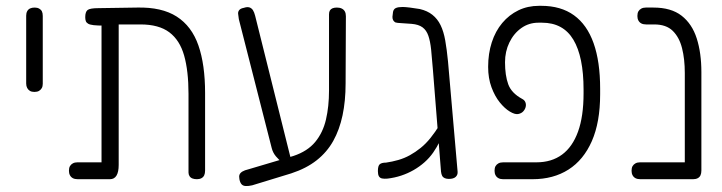

<svg xmlns="http://www.w3.org/2000/svg" viewBox="-20 -606 2483 660"><path d="M98 -290Q89 -290 83 -293.5Q77 -297 73.5 -303.5Q70 -310 70 -319V-552Q70 -561 73.5 -567.5Q77 -574 83.5 -577Q90 -580 99 -580Q108 -580 114.5 -576.5Q121 -573 124 -567Q127 -561 127 -551V-318Q127 -309 123.5 -303Q120 -297 114 -293.5Q108 -290 98 -290Z M247 10Q237 10 230.5 6.5Q224 3 220.5 -3.5Q217 -10 217 -19Q217 -29 220.5 -35Q224 -41 230.5 -44.5Q237 -48 246 -48H329V-535L337 -518Q315 -518 302 -519.5Q289 -521 283 -524.5Q277 -528 275 -533.5Q273 -539 273 -547Q273 -565 281 -571.5Q289 -578 319 -578L451 -580Q536 -582 587.5 -549Q639 -516 662 -450Q685 -384 685 -286V-20Q685 -10 682 -3.5Q679 3 672.5 6.5Q666 10 657 10Q648 10 641.5 7.5Q635 5 631.5 -0.5Q628 -6 628 -13V-283Q628 -362 613 -415Q598 -468 562 -495Q526 -522 463 -522H388V-39Q388 -15 380.5 -2.5Q373 10 358 10Z M847 31Q834 34 824.5 33.5Q815 33 810 27Q805 21 803 10Q801 0 803.5 -6Q806 -12 813.5 -16.5Q821 -21 834 -24L989 -70Q1037 -86 1063.5 -118Q1090 -150 1100.5 -195Q1111 -240 1111 -295V-557Q1111 -565 1114 -570Q1117 -575 1123 -577.5Q1129 -580 1138 -580Q1148 -580 1155 -576.5Q1162 -573 1165.5 -566.5Q1169 -560 1169 -550L1168 -319Q1168 -259 1157.5 -209.5Q1147 -160 1125.5 -121.5Q1104 -83 1068.5 -55Q1033 -27 981 -10ZM948 -50Q939 -56 928.5 -68.5Q918 -81 914 -97L801 -540Q799 -552 798.5 -559Q798 -566 802.5 -571.5Q807 -577 818 -579Q830 -583 837.5 -580.5Q845 -578 849.5 -571Q854 -564 857 -552L980 -59Z M1523 9Q1515 9 1509 6.5Q1503 4 1500 -1.5Q1497 -7 1496 -16L1468 -368Q1465 -407 1462 -435.5Q1459 -464 1452.5 -483Q1446 -502 1432.5 -512Q1419 -522 1395 -524Q1373 -526 1359 -526.5Q1345 -527 1339 -529Q1334 -532 1331.5 -536.5Q1329 -541 1329 -548L1331 -565Q1333 -575 1341 -578.5Q1349 -582 1364 -582Q1373 -582 1389 -580Q1405 -578 1423 -575Q1449 -569 1466.5 -555Q1484 -541 1494.5 -519.5Q1505 -498 1510.5 -467Q1516 -436 1520 -395L1553 -16Q1554 -5 1546.5 2Q1539 9 1523 9ZM1312 8Q1301 9 1293.5 7.5Q1286 6 1282.5 0Q1279 -6 1279 -18Q1279 -36 1285.5 -41.5Q1292 -47 1307 -47Q1328 -50 1349 -56Q1370 -62 1389 -72.5Q1408 -83 1426 -97.5Q1444 -112 1460 -132Q1476 -152 1491 -176L1492 -121Q1482 -100 1469 -81.5Q1456 -63 1439 -48Q1422 -33 1402 -21.5Q1382 -10 1359.5 -2.5Q1337 5 1312 8Z M1709 10Q1700 10 1693.5 6.5Q1687 3 1683.5 -3.5Q1680 -10 1680 -19Q1680 -29 1683.5 -35Q1687 -41 1693.5 -44.5Q1700 -48 1710 -48H1824Q1876 -48 1912 -74.5Q1948 -101 1967 -153.5Q1986 -206 1986 -285V-298Q1986 -411 1951 -469.5Q1916 -528 1843 -528H1831Q1798 -528 1772 -509.5Q1746 -491 1731 -460Q1716 -429 1716 -392Q1716 -347 1727 -316.5Q1738 -286 1775 -266Q1783 -262 1786 -254.5Q1789 -247 1787 -238.5Q1785 -230 1778.5 -223Q1772 -216 1761 -214Q1750 -212 1732.5 -222.5Q1715 -233 1698 -254Q1681 -275 1669.5 -306Q1658 -337 1658 -376Q1658 -422 1670.5 -460.5Q1683 -499 1706.5 -527Q1730 -555 1762 -570.5Q1794 -586 1833 -586H1840Q1908 -586 1953 -553.5Q1998 -521 2020.5 -457.5Q2043 -394 2043 -301V-282Q2043 -186 2014.5 -121Q1986 -56 1934 -23Q1882 10 1811 10Z M2363 10Q2354 10 2347.5 7.5Q2341 5 2337.5 -0.5Q2334 -6 2334 -13V-355Q2334 -403 2324.5 -440.5Q2315 -478 2292.5 -500Q2270 -522 2229 -522H2201Q2191 -522 2184.5 -525.5Q2178 -529 2174.5 -535.5Q2171 -542 2171 -551Q2171 -561 2174.5 -567Q2178 -573 2184.5 -576.5Q2191 -580 2200 -580H2226Q2287 -580 2323 -552Q2359 -524 2375 -474Q2391 -424 2391 -358V-20Q2391 -10 2388 -3.5Q2385 3 2378.5 6.5Q2372 10 2363 10ZM2181 10Q2171 10 2164.5 6.5Q2158 3 2154.5 -3.5Q2151 -10 2151 -19Q2151 -29 2154.5 -35Q2158 -41 2164.5 -44.5Q2171 -48 2180 -48H2364L2363 10Z"/></svg>

Font: Fredoka SemiCondensed Light
Style: Regular
Weight: 300
Width: 4
Designer: Ben Nathan
Foundry: Milena B. Brandão, Ben Nathan
Version: Version 2.001